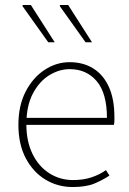

<svg xmlns="http://www.w3.org/2000/svg" viewBox="-20 -740 518 772"><path d="M272 12Q212 12 162.5 -18Q113 -48 83.5 -104Q54 -160 54 -238Q54 -316 83.5 -372.5Q113 -429 160 -459.5Q207 -490 260 -490Q315 -490 355.5 -464.5Q396 -439 418 -390Q440 -341 440 -270Q440 -263 440 -255Q440 -247 438 -238H70V-266H410Q410 -365 369 -413.5Q328 -462 260 -462Q218 -462 178 -437.5Q138 -413 112 -363.5Q86 -314 86 -240Q86 -172 110.5 -121.5Q135 -71 178 -43.5Q221 -16 274 -16Q315 -16 348 -27Q381 -38 406 -56L420 -34Q393 -16 359.5 -2Q326 12 272 12ZM174 -570 70 -716 72 -720H104L200 -570ZM324 -570 220 -716 222 -720H254L350 -570Z"/></svg>

Font: Source Sans 3
Style: Regular
Weight: 200
Designer: Paul D. Hunt
Foundry: Adobe
Version: Version 3.046;hotconv 1.0.118;makeotfexe 2.5.65603